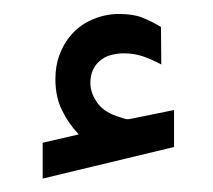

<svg xmlns="http://www.w3.org/2000/svg" viewBox="-20 -805 309 279"><path d="M94.5 -609.7 42 -597.6V-545.5L232.9 -591.4V-645.1L169.8 -632.3Q167.9 -631.8 165.5 -631.8Q162.7 -631.8 160.4 -632.7Q158.1 -633.5 155.7 -634.3Q132.3 -640.8 122.1 -654.7Q111.8 -668.7 111.3 -683.6Q111.3 -694.9 114.8 -702.8Q118.3 -710.6 123.8 -715.4Q131.3 -722.5 141.1 -725Q150.9 -727.5 159.7 -727.5Q174.4 -727.5 187.1 -723.3Q199.7 -719.1 214.4 -711.3L213.9 -765.9Q199.9 -774.2 186.8 -779.4Q173.7 -784.7 152.8 -784.7Q132.4 -784.7 113.1 -776.1Q93.8 -767.6 80.5 -750.8Q71.5 -739.3 66 -724.1Q60.5 -709 60.5 -689.9Q60.5 -664 70.2 -644.5Q79.8 -625 94.5 -609.7Z"/></svg>

Font: Vazir Variable Regular
Style: Regular
Weight: 400
Designer: Saber Rastikerdar
Foundry: Saber Rastikerdar
Version: Version 30.1.0